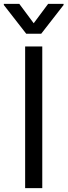

<svg xmlns="http://www.w3.org/2000/svg" viewBox="-41 -966 347 986"><path d="M176.1 -727.3H88.1V0H176.1ZM-21.3 -940.3 93.8 -792.6H170.5L285.5 -940.3V-946H206L132.1 -846.6L58.2 -946H-21.3Z"/></svg>

Font: Margiela Sans
Style: Regular
Weight: 400
Designer: Stefan Endress, Andreas Faust
Version: Version 1.100;FEAKit 1.0